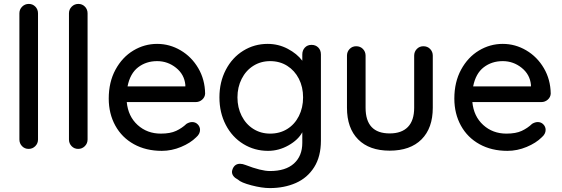

<svg xmlns="http://www.w3.org/2000/svg" viewBox="-20 -760 2870 980"><path d="M126 0Q106 0 92.5 -14Q79 -28 79 -48V-692Q79 -712 93 -726Q107 -740 127 -740Q147 -740 160.5 -726Q174 -712 174 -692V-48Q174 -28 160 -14Q146 0 126 0Z M379 0Q359 0 345.5 -14Q332 -28 332 -48V-692Q332 -712 346 -726Q360 -740 380 -740Q400 -740 413.5 -726Q427 -712 427 -692V-48Q427 -28 413 -14Q399 0 379 0Z M979 -239H627Q634 -166 682.5 -122Q731 -78 801 -78Q849 -78 879 -92Q909 -106 932 -128Q947 -137 961 -137Q978 -137 989.5 -125Q1001 -113 1001 -97Q1001 -76 981 -59Q952 -30 904 -10Q856 10 806 10Q725 10 663.5 -24Q602 -58 568.5 -119Q535 -180 535 -257Q535 -341 569.5 -404.5Q604 -468 660.5 -502Q717 -536 782 -536Q846 -536 902 -503Q958 -470 992 -412Q1026 -354 1027 -282Q1026 -264 1012 -251.5Q998 -239 979 -239ZM631 -319H926V-327Q921 -380 878.5 -414Q836 -448 782 -448Q726 -448 685 -416.5Q644 -385 631 -319Z M1618 -482V-42Q1618 39 1583.5 93.5Q1549 148 1490 174Q1431 200 1357 200Q1317 200 1263.5 186Q1210 172 1195 157Q1164 141 1164 117Q1164 111 1168 101Q1179 76 1205 76Q1218 76 1233 82Q1313 113 1358 113Q1438 113 1480.5 74.5Q1523 36 1523 -31V-85Q1502 -46 1452.5 -18Q1403 10 1348 10Q1279 10 1222 -25Q1165 -60 1132.5 -122.5Q1100 -185 1100 -263Q1100 -341 1132.5 -403.5Q1165 -466 1221.5 -501Q1278 -536 1346 -536Q1401 -536 1448.5 -511Q1496 -486 1523 -450V-482Q1523 -503 1536 -517Q1549 -531 1570 -531Q1591 -531 1604.5 -517.5Q1618 -504 1618 -482ZM1527 -263Q1527 -316 1505.5 -358Q1484 -400 1446 -424Q1408 -448 1359 -448Q1311 -448 1273 -424Q1235 -400 1213.5 -357.5Q1192 -315 1192 -263Q1192 -211 1213.5 -168.5Q1235 -126 1273 -102Q1311 -78 1359 -78Q1408 -78 1446 -101.5Q1484 -125 1505.5 -167.5Q1527 -210 1527 -263Z M2189 -476V-210Q2189 -106 2131.5 -48.5Q2074 9 1969 9Q1865 9 1808 -48.5Q1751 -106 1751 -210V-476Q1751 -496 1764.5 -510Q1778 -524 1798 -524Q1819 -524 1832.5 -510Q1846 -496 1846 -476V-210Q1846 -79 1969 -79Q2030 -79 2062 -112Q2094 -145 2094 -210V-476Q2094 -496 2107.5 -510Q2121 -524 2141 -524Q2162 -524 2175.5 -510Q2189 -496 2189 -476Z M2743 -239H2391Q2398 -166 2446.5 -122Q2495 -78 2565 -78Q2613 -78 2643 -92Q2673 -106 2696 -128Q2711 -137 2725 -137Q2742 -137 2753.5 -125Q2765 -113 2765 -97Q2765 -76 2745 -59Q2716 -30 2668 -10Q2620 10 2570 10Q2489 10 2427.5 -24Q2366 -58 2332.5 -119Q2299 -180 2299 -257Q2299 -341 2333.5 -404.5Q2368 -468 2424.5 -502Q2481 -536 2546 -536Q2610 -536 2666 -503Q2722 -470 2756 -412Q2790 -354 2791 -282Q2790 -264 2776 -251.5Q2762 -239 2743 -239ZM2395 -319H2690V-327Q2685 -380 2642.5 -414Q2600 -448 2546 -448Q2490 -448 2449 -416.5Q2408 -385 2395 -319Z"/></svg>

Font: Quicksand Medium
Style: Regular
Weight: 500
Designer: Andrew Paglinawan
Foundry: Andrew Paglinawan
Version: Version 3.000